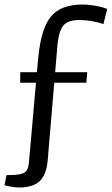

<svg xmlns="http://www.w3.org/2000/svg" viewBox="-26 -660 497 854"><path d="M59 174Q45 174 27 171Q9 168 -6 164L3 119Q44 119 65 114.5Q86 110 93.5 97Q101 84 103 59L143 -393Q151 -484 173 -538.5Q195 -593 236.5 -616.5Q278 -640 345 -640Q361 -640 394 -635Q427 -630 451 -620L434 -553Q412 -561 382.5 -566Q353 -571 328 -571Q278 -571 257.5 -548.5Q237 -526 230 -465L186 55Q180 118 150 146Q120 174 59 174ZM64 -292V-339H362L358 -292Z"/></svg>

Font: Changa Light
Style: Regular
Weight: 300
Designer: Eduardo Rodriguez Tunni
Foundry: Eduardo Rodriguez Tunni
Version: Version 3.002; ttfautohint (v1.8.2)